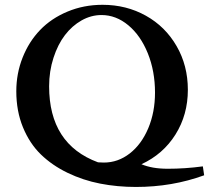

<svg xmlns="http://www.w3.org/2000/svg" viewBox="-20 -696 858 788"><path d="M538.1 71.3Q461.4 71.3 391.1 57.6Q320.8 43.9 257.6 13.4Q194.3 -17.1 147.9 -62Q101.6 -106.9 74.2 -173.6Q46.9 -240.2 46.9 -321.3Q46.9 -394.5 72.8 -459.7Q98.6 -524.9 144.5 -572.8Q190.4 -620.6 257.1 -648.4Q323.7 -676.3 400.9 -676.3Q498.5 -676.3 578.6 -631.6Q658.7 -586.9 704.8 -506.8Q751 -426.8 751 -327.6Q751 -225.1 700.2 -144Q649.4 -63 560.5 -22Q604 -3.4 668.5 -3.4Q739.7 -3.4 812.5 -13.2L817.9 23.4Q686.5 71.3 538.1 71.3ZM181.6 -341.8Q181.6 -104 382.3 -29.8Q397.9 -28.8 406.2 -28.8Q464.4 -28.8 512.5 -66.2Q560.5 -103.5 588.4 -169.4Q616.2 -235.4 616.2 -315.9Q616.2 -403.8 586.7 -477.1Q557.1 -550.3 506.6 -592.3Q456.1 -634.3 396.5 -634.3Q354 -634.3 314.9 -612.3Q275.9 -590.3 246.6 -552Q217.3 -513.7 199.5 -458.7Q181.6 -403.8 181.6 -341.8Z"/></svg>

Font: Elstob 8pt Medium
Style: Regular
Weight: 500
Designer: Peter S. Baker
Version: Version 1.015